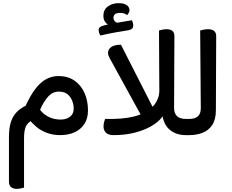

<svg xmlns="http://www.w3.org/2000/svg" viewBox="-20 -860 1475 1222"><path d="M143 -187Q174 -254 206 -295.5Q238 -337 274.5 -356.5Q311 -376 353 -376Q411 -376 453 -347.5Q495 -319 517.5 -269Q540 -219 540 -157Q540 -106 517 -71Q494 -36 454.5 -18Q415 0 363 0Q316 0 278 -14.5Q240 -29 213 -51.5Q186 -74 169 -97L193 -99Q157 -82 145 -56Q133 -30 133 20V334Q127 336 113.5 339Q100 342 85 342Q64 342 50.5 331Q37 320 37 295V14Q37 -44 48.5 -81Q60 -118 83.5 -143.5Q107 -169 143 -187ZM366 -99Q402 -99 425.5 -117Q449 -135 449 -168Q449 -196 438.5 -221Q428 -246 408 -261.5Q388 -277 354 -277Q314 -277 285 -243.5Q256 -210 235 -161Q257 -132 291 -115.5Q325 -99 366 -99Z M896 -93 679 -488Q676 -495 672.5 -502Q669 -509 668 -516Q665 -540 681 -555Q697 -570 727 -574Q732 -575 738.5 -575Q745 -575 750 -575L976 -131ZM639 -53Q639 -70 642 -81.5Q645 -93 649 -103H700Q803 -105 868 -129.5Q933 -154 964 -195.5Q995 -237 994 -287L992 -666Q998 -668 1012.5 -671Q1027 -674 1042 -674Q1065 -674 1077.5 -663Q1090 -652 1090 -630L1088 -175Q1088 -146 1099 -130Q1110 -114 1127 -108.5Q1144 -103 1161 -103H1177V0H1163Q1099 0 1058 -36Q1017 -72 1011 -148L1032 -170Q1032 -141 1008.5 -111Q985 -81 941 -56Q897 -31 837 -15.5Q777 0 703 0Q670 0 654.5 -15.5Q639 -31 639 -53ZM1177 0V-103Q1182 -94 1185.5 -81.5Q1189 -69 1189 -52Q1189 -34 1185 -21Q1181 -8 1177 0ZM736 -840Q767 -840 785.5 -828Q804 -816 804 -795Q804 -786 799 -777.5Q794 -769 789 -764Q780 -771 769.5 -774.5Q759 -778 744 -778Q722 -778 712 -769.5Q702 -761 702 -747Q702 -734 711.5 -724Q721 -714 741 -711L679 -698Q662 -704 650 -719.5Q638 -735 638 -760Q638 -798 666.5 -819Q695 -840 736 -840ZM819 -731Q823 -725 825.5 -715Q828 -705 828 -697Q828 -685 821.5 -678.5Q815 -672 800 -668Q762 -662 713 -653.5Q664 -645 620 -634Q615 -640 611.5 -649Q608 -658 608 -668Q608 -680 616 -687Q624 -694 641 -698Q669 -705 702.5 -711Q736 -717 767.5 -722.5Q799 -728 819 -731Z M1161 0V-103H1184Q1221 -103 1239.5 -119.5Q1258 -136 1258 -171L1254 -666Q1261 -668 1275 -671Q1289 -674 1304 -674Q1356 -674 1356 -630L1354 -159Q1354 -99 1330.5 -64Q1307 -29 1268.5 -14.5Q1230 0 1186 0Z"/></svg>

Font: Baloo Bhaijaan 2 Medium
Style: Regular
Weight: 500
Designer: Sanskriti Dholi, Noopur Datye and Ek Type
Foundry: Ek Type
Version: Version 1.701